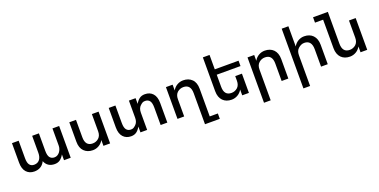

<svg xmlns="http://www.w3.org/2000/svg" viewBox="-18 -1783 5970 3021"><g transform="rotate(-20 2967.5 -273.0)"><path d="M875 -532V0H763V-97Q736 -48 699 -20Q662 8 607 8Q547 8 505 -19.5Q463 -47 442 -101L436 -88Q409 -39 365.5 -15.5Q322 8 267 8Q184 8 134.5 -46.5Q85 -101 85 -206V-532H197V-240Q197 -160 224 -126.5Q251 -93 299 -93Q331 -93 354.5 -105Q378 -117 393 -137.5Q408 -158 415.5 -185.5Q423 -213 423 -244V-532H424H535H536V-240Q536 -160 563 -126.5Q590 -93 639 -93Q667 -93 690 -106.5Q713 -120 729 -141.5Q745 -163 754 -190Q763 -217 763 -244V-532Z M1423 -244V-532H1535V0H1423V-97Q1396 -48 1348.5 -20Q1301 8 1246 8Q1156 8 1100.5 -47Q1045 -102 1045 -206V-532H1157V-240Q1157 -93 1279 -93Q1337 -93 1380 -131.5Q1423 -170 1423 -244Z M2311 -541Q2395 -541 2444 -486.5Q2493 -432 2493 -327V0H2381V-293Q2381 -373 2354.5 -406.5Q2328 -440 2279 -440Q2264 -440 2254 -437.5Q2244 -435 2235 -430.5Q2226 -426 2217.5 -418.5Q2209 -411 2198 -402Q2155 -363 2155 -289V-1V0H2043V-97Q2016 -48 1979 -20Q1942 8 1887 8Q1804 8 1754.5 -46.5Q1705 -101 1705 -206V-532H1817V-240Q1817 -160 1844 -126.5Q1871 -93 1919 -93Q1934 -93 1944 -95.5Q1954 -98 1963 -102.5Q1972 -107 1980.5 -114.5Q1989 -122 2000 -131Q2043 -170 2043 -244V-531V-532H2155V-436Q2182 -485 2219 -513Q2256 -541 2311 -541Z M3289 137V227H3041V-292Q3041 -439 2919 -439Q2862 -439 2818 -401Q2775 -362 2775 -289V0H2663V-532H2775V-435Q2802 -484 2849.5 -512Q2897 -540 2952 -540Q3042 -540 3097.5 -485.5Q3153 -431 3153 -326V137Z M3481 -442V-240Q3481 -93 3603 -93Q3660 -93 3704 -131Q3747 -170 3747 -244V-322H3859V0H3747V-97Q3720 -48 3672.5 -20Q3625 8 3570 8Q3525 8 3488 -6Q3451 -20 3424.5 -47Q3398 -74 3383.5 -114Q3369 -154 3369 -206V-773H3481V-532H3879V-442Z M4141 -288V227H4029V-532H4141V-435Q4168 -484 4215.5 -512Q4263 -540 4318 -540Q4363 -540 4400 -526Q4437 -512 4463.5 -485Q4490 -458 4504.5 -418Q4519 -378 4519 -326V0H4407V-292Q4407 -439 4285 -439Q4227 -439 4184 -400Q4141 -363 4141 -288Z M4978 -540Q5023 -540 5060 -526Q5097 -512 5123.5 -484.5Q5150 -457 5164.5 -417Q5179 -377 5179 -325V0H5067V-291Q5067 -365 5036.5 -403.5Q5006 -442 4945 -442Q4916 -442 4891 -430.5Q4866 -419 4844 -399Q4801 -362 4801 -287V227H4689V-773H4801V-434Q4828 -483 4875.5 -511.5Q4923 -540 4978 -540Z M5840 -532V0H5728V-97Q5701 -48 5653.5 -20Q5606 8 5551 8Q5506 8 5469 -6Q5432 -20 5405.5 -47Q5379 -74 5364.5 -114Q5350 -154 5350 -206V-683H5214V-773H5462V-240Q5462 -93 5584 -93Q5641 -93 5685 -131Q5728 -170 5728 -244V-532Z"/></g></svg>

Font: Montserrat_am3
Style: Regular
Weight: 400
Designer: Julieta Ulanovsky
Foundry: Julieta Ulanovsky, Armenina letters added by Vahan Hovhannisyan
Version: Version 2.001